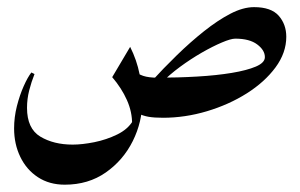

<svg xmlns="http://www.w3.org/2000/svg" viewBox="-20 -310 842 538"><path d="M421.9 -92.3 437.5 20Q412.1 20 396.5 17.3Q380.9 14.6 365.7 7.3L350.6 -114.3Q366.2 -102.5 381.3 -97.4Q396.5 -92.3 421.9 -92.3ZM344.7 -178.7Q363.3 -141.6 371.1 -102.3Q378.9 -63 378.9 -28.8Q378.9 31.2 352.1 85.2Q325.2 139.2 276.4 173.3Q227.5 207.5 161.6 207.5Q118.2 207.5 86.2 186.5Q54.2 165.5 36.9 129.6Q19.5 93.8 19.5 49.8Q19.5 18.6 27.3 -12.5Q35.2 -43.5 46.4 -68.6Q57.6 -93.8 67.9 -106.9L76.7 -102.5Q67.9 -80.6 61.8 -56.6Q55.7 -32.7 55.7 -7.8Q55.7 50.3 93 72.8Q130.4 95.2 183.6 95.2Q210.4 95.2 244.4 88.4Q278.3 81.5 308.3 66.9Q338.4 52.2 352.5 28.3L350.1 38.1Q350.6 3.9 335.7 -29.5Q320.8 -63 294.4 -93.8ZM691.9 -290Q739.7 -290 761 -265.9Q782.2 -241.7 782.2 -207Q782.2 -162.1 752 -121.1Q721.7 -80.1 671.4 -48.3Q621.1 -16.6 559.8 1.7Q498.5 20 436.5 20L420.9 -92.3Q478.5 -92.3 532.5 -95.5Q586.4 -98.6 629.2 -105.7Q671.9 -112.8 697 -123.5Q722.2 -134.3 722.2 -149.9Q722.2 -169.4 700.7 -185.5Q679.2 -201.7 639.2 -201.7Q627 -201.7 601.6 -190.9Q576.2 -180.2 545.2 -162.4Q514.2 -144.5 484.4 -122.6Q454.6 -100.6 433.1 -78.6L403.3 -80.6Q437.5 -118.2 475.3 -155Q513.2 -191.9 551.5 -222.4Q589.8 -252.9 625.5 -271.5Q661.1 -290 691.9 -290Z"/></svg>

Font: Lateef SemiBold
Style: Regular
Weight: 600
Designer: SIL International
Foundry: SIL International
Version: Version 4.200